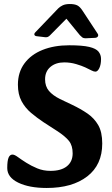

<svg xmlns="http://www.w3.org/2000/svg" viewBox="-20 -921 556 954"><path d="M212 13Q125 13 70.5 -13.5Q16 -40 16 -86Q16 -122 22.5 -137.5Q29 -153 42 -153Q52 -153 69 -140.5Q86 -128 110.5 -112.5Q135 -97 165 -84.5Q195 -72 231 -72Q284 -72 312.5 -95Q341 -118 341 -159Q341 -198 322.5 -221Q304 -244 264 -270L196 -314Q163 -336 134 -360.5Q105 -385 87 -418.5Q69 -452 69 -500Q69 -562 101.5 -606Q134 -650 191.5 -673Q249 -696 324 -696Q389 -696 423 -688Q457 -680 469.5 -664.5Q482 -649 482 -628Q482 -600 473.5 -582.5Q465 -565 454 -565Q446 -565 434.5 -571Q423 -577 404 -586Q387 -594 358.5 -602.5Q330 -611 299 -611Q257 -611 230.5 -588.5Q204 -566 204 -527Q204 -492 223 -469.5Q242 -447 278 -429L339 -400Q381 -380 414.5 -357Q448 -334 468 -299.5Q488 -265 488 -208Q488 -102 413.5 -44.5Q339 13 212 13ZM156 -761Q149 -754 151 -748Q153 -742 163 -741L205 -736Q213 -735 218.5 -738Q224 -741 228 -745L310 -828L377 -746Q382 -741 388.5 -735.5Q395 -730 410 -731L453 -733Q463 -734 466.5 -740.5Q470 -747 465 -754L390 -868Q377 -888 363.5 -894.5Q350 -901 327 -901Q305 -901 291.5 -894.5Q278 -888 269 -879Z"/></svg>

Font: Alkatra Medium
Style: Regular
Weight: 500
Designer: Suman Bhandary
Version: Version 1.100;gftools[0.9.22]